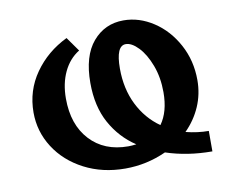

<svg xmlns="http://www.w3.org/2000/svg" viewBox="-60 -556 770 638"><g transform="rotate(-10 324.5 -237.0)"><path d="M609 0Q525 0 453 -24Q387 6 315 6Q238 6 176.5 -26Q115 -58 80.5 -112Q46 -166 46 -230Q46 -304 87.5 -363Q129 -422 197 -455L231 -407Q197 -386 178.5 -347Q160 -308 160 -257Q160 -169 208 -117Q256 -65 337 -65Q348 -65 364 -67Q311 -102 280 -158.5Q249 -215 249 -294Q249 -385 289.5 -432.5Q330 -480 393 -480Q446 -480 494 -448.5Q542 -417 571.5 -362.5Q601 -308 601 -242Q601 -195 583 -153.5Q565 -112 532 -79Q572 -69 609 -69ZM354 -324Q354 -256 380.5 -202.5Q407 -149 454 -116Q483 -156 483 -222Q483 -272 467.5 -313Q452 -354 429.5 -377.5Q407 -401 387 -401Q354 -401 354 -324Z"/></g></svg>

Font: Ysabeau SC
Style: Bold
Weight: 700
Designer: Christian Thalmann (Catharsis Fonts)
Version: Version 0.003